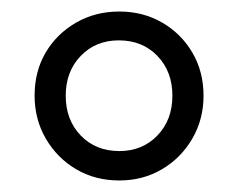

<svg xmlns="http://www.w3.org/2000/svg" viewBox="-20 -733 413 333"><path d="M187 -420Q145 -420 112 -439.5Q79 -459 59.5 -492.5Q40 -526 40 -567Q40 -609 59 -641.5Q78 -674 111.5 -693.5Q145 -713 187 -713Q228 -713 261 -694Q294 -675 313.5 -642Q333 -609 333 -567Q333 -526 313.5 -492.5Q294 -459 261 -439.5Q228 -420 187 -420ZM187 -471Q227 -471 253 -498Q279 -525 279 -567Q279 -609 253 -636Q227 -663 186 -663Q146 -663 120 -636Q94 -609 94 -567Q94 -525 120 -498Q146 -471 187 -471Z"/></svg>

Font: Nunito Sans 7pt Light
Style: Regular
Weight: 300
Designer: Vernon Adams
Foundry: Vernon Adams
Version: Version 3.101;gftools[0.9.27]